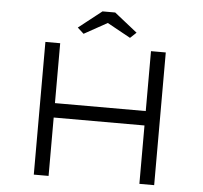

<svg xmlns="http://www.w3.org/2000/svg" viewBox="-58 -947 1066 1009"><g transform="rotate(5 474.5 -443.0)"><path d="M714 0V-700H792V0ZM157 0V-700H235V0ZM195 -308V-384H747V-308ZM353 -760 320 -790 442 -886H509L630 -790L598 -760L460 -836H490Z"/></g></svg>

Font: Lexend Mega Light
Style: Regular
Weight: 300
Version: Version 1.007